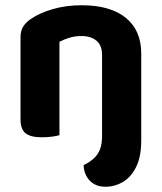

<svg xmlns="http://www.w3.org/2000/svg" viewBox="-20 -515 615 730"><path d="M517 -311V-217H368V-306Q368 -343 346.5 -360.5Q325 -378 290 -378Q265 -378 244 -371.5Q223 -365 206 -356V-217H58V-373Q58 -398 68.5 -414.5Q79 -431 99 -444Q131 -466 181 -480.5Q231 -495 291 -495Q399 -495 458 -447.5Q517 -400 517 -311ZM58 -263H206V-1Q196 2 178 4.5Q160 7 139 7Q97 7 77.5 -8Q58 -23 58 -62ZM298 113Q322 101 337.5 86.5Q353 72 360.5 52Q368 32 368 2V-239H517V18Q517 81 497.5 120Q478 159 447 177Q416 195 381 195Q343 195 321 171.5Q299 148 298 113Z"/></svg>

Font: Baloo Bhaijaan 2
Style: Bold
Weight: 700
Designer: Sanskriti Dholi, Noopur Datye and Ek Type
Foundry: Ek Type
Version: Version 1.701